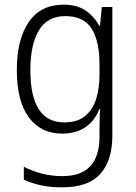

<svg xmlns="http://www.w3.org/2000/svg" viewBox="-20 -562 581 822"><path d="M252 -542Q309 -542 345.5 -517.5Q382 -493 405 -452H408L416 -532H461V18Q461 124 410 182Q359 240 246 240Q196 240 156 231.5Q116 223 82 207V152Q117 170 158.5 181Q200 192 247 192Q328 192 367 149Q406 106 406 24V-8Q406 -28 406.5 -49.5Q407 -71 409 -94H405Q385 -44 345 -17Q305 10 246 10Q155 10 103.5 -59.5Q52 -129 52 -262Q52 -393 103 -467.5Q154 -542 252 -542ZM259 -493Q183 -493 146.5 -432Q110 -371 110 -262Q110 -38 255 -38Q311 -38 344 -65Q377 -92 391.5 -138Q406 -184 406 -241V-287Q406 -385 372.5 -439Q339 -493 259 -493Z"/></svg>

Font: Noto Sans Khmer UI SemiCondensed Light
Style: Regular
Weight: 300
Width: 4
Designer: Danh Hong and the Monotype Design Team
Foundry: Monotype Imaging Inc.
Version: Version 2.002; ttfautohint (v1.8.4.7-5d5b)